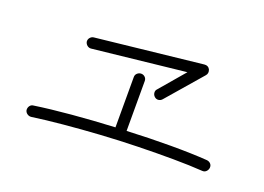

<svg xmlns="http://www.w3.org/2000/svg" viewBox="-77 -802 1153 839"><g transform="rotate(20 500.0 -383.0)"><path d="M117 -146Q107 -145 98.5 -151Q90 -157 88 -167Q87 -178 93 -186.5Q99 -195 109 -196Q183 -207 280 -215.5Q377 -224 479 -229V-463Q479 -474 487 -481Q495 -488 505 -488Q515 -488 522.5 -481Q530 -474 530 -463V-231Q636 -236 734.5 -236Q833 -236 903 -231Q914 -230 921 -222.5Q928 -215 927 -204Q926 -194 918.5 -186.5Q911 -179 900 -180Q842 -184 765 -184.5Q688 -185 601.5 -183Q515 -181 427.5 -175.5Q340 -170 260 -162.5Q180 -155 117 -146ZM596 -412Q588 -419 587 -429.5Q586 -440 593 -447L692 -563L261 -516Q251 -515 243 -521.5Q235 -528 233 -538Q232 -549 239 -557Q246 -565 256 -566L750 -620Q768 -622 776 -607Q783 -590 772 -578L631 -415Q624 -407 614 -406Q604 -405 596 -412Z"/></g></svg>

Font: Kurewa Gothic CJK TC Regular
Style: Regular
Weight: 400
Designer: Max Yao
Foundry: Max-Everyday
Version: Version 1.071; ttfautohint (v1.8.3)